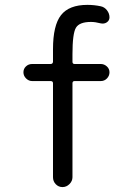

<svg xmlns="http://www.w3.org/2000/svg" viewBox="-20 -760 540 780"><path d="M110.4 -430.7Q96.7 -430.7 85.9 -441.4Q75.2 -452.1 75.2 -466.3Q75.2 -480.5 85.4 -490.2Q95.7 -500 110.4 -500H185.5Q194.3 -500 195.3 -508.8V-559.6Q195.3 -657.2 228 -698.7Q260.7 -740.2 335 -740.2Q363.3 -740.2 389.6 -734.4Q404.3 -731.4 414.6 -718.3Q424.8 -705.1 424.8 -689.5Q424.8 -676.8 414.1 -669.4Q403.3 -662.1 389.6 -665Q367.2 -670.9 349.6 -670.9Q302.7 -670.9 288.6 -647.5Q274.4 -624 274.4 -540V-508.8Q274.4 -500 283.2 -500H389.6Q403.3 -500 414.1 -490.2Q424.8 -480.5 424.8 -466.3Q424.8 -452.1 414.6 -441.4Q404.3 -430.7 389.6 -430.7H283.2Q274.4 -430.7 274.4 -421.9V-40Q274.4 -24.4 262.2 -12.2Q250 0 233.9 0Q217.8 0 206.5 -11.7Q195.3 -23.4 195.3 -40V-421.9Q195.3 -430.7 185.5 -430.7Z"/></svg>

Font: Rounded Mgen+ 2m regular
Style: Regular
Weight: 400
Designer: [Source Han Sans]
Ryoko NISHIZUKA  (kana & ideographs); Paul D. Hunt (Latin, Greek & Cyrillic); Wenlong ZHANG  (bopomofo
Version: Version 1.059.20150602